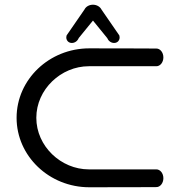

<svg xmlns="http://www.w3.org/2000/svg" viewBox="-20 -783 747 803"><path d="M634.2 -580C634.2 -580 521.4 -580.8 353.6 -580.8C185.7 -580.8 49.4 -450.4 49.4 -290.3C49.4 -130.2 185.7 0.2 353.6 0.2C521.4 0.2 634.2 -0.5 634.2 -0.5C649.8 -0.5 663.3 -16.7 663.3 -37.6C663.3 -58.5 649.8 -74.6 634.1 -74.6C634.1 -74.6 468.3 -74.6 351.6 -74.6C235 -74.6 131.9 -171.4 131.9 -290.3C131.9 -409.2 235 -506 351.6 -506C468.3 -506 634.1 -506 634.1 -506C649.8 -506 663.3 -522.1 663.3 -543C663.3 -563.9 649.8 -580 634.2 -580ZM368.8 -763.3C354.1 -763.3 339.6 -756.3 333 -742.8C325.8 -732.4 259.9 -636.8 259.9 -636.8L258.7 -635.1L258.2 -633.1C256 -625.2 257.5 -616.1 263.8 -609.9C268.1 -605.6 274.2 -603.3 280.3 -603.3C293.6 -603.3 304.5 -612 309.2 -623.8L368.8 -697L428.4 -623.8C432.7 -613 443.6 -603.3 457.3 -603.3C463.8 -603.3 470 -605.8 474.4 -610.5C480.2 -616.8 481.5 -625.5 479.4 -633.1L478.9 -635.1L477.7 -636.8C477.7 -636.8 412.4 -731.5 404.6 -742.8C398.4 -755.4 383.9 -763.3 368.8 -763.3Z"/></svg>

Font: Hi.
Style: Tall Regular
Weight: 400
Designer: Mew Too, Robert Jablonski
Foundry: Cannot Into Space Fonts
Version: Version 1.996